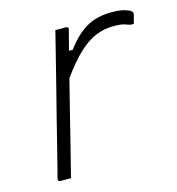

<svg xmlns="http://www.w3.org/2000/svg" viewBox="-86 -611 635 687"><g transform="rotate(-15 231.5 -268.0)"><path d="M94 0H55Q45 0 47 -11Q49 -18 57 -49Q65 -80 76.5 -126.5Q88 -173 101.5 -226.5Q115 -280 128.5 -332.5Q142 -385 152 -426L177 -526H216Q227 -526 224 -515Q223 -512 218 -492.5Q213 -473 205 -442H219Q254 -490 293 -513Q332 -536 387 -536Q418 -536 436 -530.5Q454 -525 459 -520Q464 -515 463 -510Q461 -501 459 -493.5Q457 -486 454 -475H442Q433 -478 420.5 -482Q408 -486 382 -486Q347 -486 316 -473.5Q285 -461 252.5 -431Q220 -401 181 -347Q167 -292 151.5 -229.5Q136 -167 121 -107Q106 -47 94 0Z"/></g></svg>

Font: Recursive Sn Lnr St Lt
Style: Italic
Weight: 300
Italic angle: -15°
Version: Version 1.079;hotconv 1.0.112;makeotfexe 2.5.65598; ttfautoh